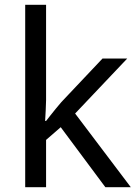

<svg xmlns="http://www.w3.org/2000/svg" viewBox="-20 -780 574 800"><path d="M172 -363Q172 -347 170.5 -321Q169 -295 168 -276H172Q178 -284 190 -299Q202 -314 214.5 -329.5Q227 -345 236 -355L407 -536H510L293 -307L525 0H419L233 -250L172 -197V0H85V-760H172Z"/></svg>

Font: Noto Sans Yi
Style: Regular
Weight: 400
Designer: Monotype Design Team
Foundry: Monotype Imaging Inc.
Version: Version 2.002; ttfautohint (v1.8.4.7-5d5b)